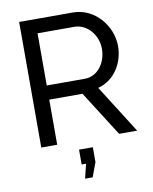

<svg xmlns="http://www.w3.org/2000/svg" viewBox="-98 -783 854 1069"><g transform="rotate(-10 328.5 -248.5)"><path d="M338 213 368 132V48H290V132H315L295 213ZM175 0V-255H363L525 0H627L455 -272C546 -296 604 -383 604 -483C604 -595 514 -710 389 -710H85V0ZM175 -630H384C453 -630 513 -563 513 -483C513 -405 464 -335 390 -335H175Z"/></g></svg>

Font: Raleway Med
Style: Regular
Weight: 500
Designer: Matt McInerney, Pablo Impallari, Rodrigo Fuenzalida
Foundry: Matt McInerney, Pablo Impallari, Rodrigo Fuenzalida
Version: Version 3.00 July 28, 2015